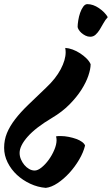

<svg xmlns="http://www.w3.org/2000/svg" viewBox="-23 -547 542 930"><path d="M199 363Q160 360 123.5 343Q87 326 59 300Q31 274 14 240Q-3 206 -3 169Q-3 131 10.5 98Q24 65 50 31Q76 -3 114 -39.5Q152 -76 200 -122Q247 -166 271 -211.5Q295 -257 295 -294Q295 -299 294.5 -304Q294 -309 293 -315Q310 -314 329 -307Q348 -300 365.5 -288.5Q383 -277 396.5 -263.5Q410 -250 416 -236Q416 -213 405 -180.5Q394 -148 371.5 -112.5Q349 -77 313.5 -41Q278 -5 229 24Q150 71 111 115Q72 159 72 194Q72 210 78.5 225Q85 240 95 252Q105 264 118 271.5Q131 279 145 279Q160 279 178.5 264Q197 249 213 227Q229 205 240 179Q251 153 251 132Q251 119 248 114Q256 112 261 112Q266 112 271 112Q290 112 310 116Q330 120 346.5 126Q363 132 374.5 140.5Q386 149 389 158Q381 191 360.5 226Q340 261 313 290.5Q286 320 256 340Q226 360 199 363ZM414 -369Q402 -369 391 -374.5Q380 -380 371.5 -387.5Q363 -395 358 -403.5Q353 -412 353 -417Q353 -429 356 -448Q359 -467 365 -484.5Q371 -502 380 -514.5Q389 -527 400 -527Q428 -527 456.5 -507.5Q485 -488 499 -464Q487 -451 478 -434.5Q469 -418 460 -403.5Q451 -389 440 -379Q429 -369 414 -369Z"/></svg>

Font: Kaushan Script
Style: Regular
Weight: 400
Designer: Pablo Impallari
Foundry: Pablo Impallari
Version: Version 1.002